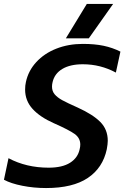

<svg xmlns="http://www.w3.org/2000/svg" viewBox="-25 -936 629 971"><path d="M414 -916H547L424 -742H308ZM-5 -27 18 -136Q108 -88 221 -88Q290 -88 329.5 -113Q369 -138 378 -182Q381 -194 381 -205Q381 -238 352.5 -258.5Q324 -279 247 -313Q177 -344 139.5 -385.5Q102 -427 102 -483Q102 -504 106 -521Q118 -578 158.5 -622Q199 -666 260 -690Q321 -714 394 -714Q454 -714 499 -704.5Q544 -695 584 -675L561 -569Q483 -611 394 -611Q330 -611 290.5 -587.5Q251 -564 241 -521Q238 -509 238 -498Q238 -475 251.5 -459Q265 -443 289.5 -429.5Q314 -416 368 -392Q445 -357 482.5 -319Q520 -281 520 -224Q520 -208 515 -181Q495 -87 419 -36Q343 15 208 15Q146 15 88 3.5Q30 -8 -5 -27Z"/></svg>

Font: Prompt Medium
Style: Italic
Weight: 500
Italic angle: -12°
Designer: Katatrad Team
Foundry: CadsonDemak
Version: Version 1.001